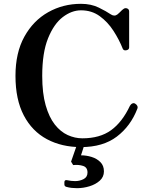

<svg xmlns="http://www.w3.org/2000/svg" viewBox="-20 -758 762 1005"><path d="M404 12Q303 12 225.5 -29.5Q148 -71 104.5 -154Q61 -237 61 -361Q61 -482 107.5 -566Q154 -650 232 -694Q310 -738 404 -738Q457 -738 497.5 -718Q538 -698 558 -684Q578 -670 594 -682Q605 -691 612 -698.5Q619 -706 625 -710Q634 -718 645 -714Q656 -710 656 -698V-510Q656 -498 642 -495Q628 -492 623 -502Q604 -550 574 -596.5Q544 -643 502 -673.5Q460 -704 404 -704Q355 -704 308.5 -668.5Q262 -633 231.5 -557.5Q201 -482 201 -361Q201 -270 219 -207Q237 -144 267 -106Q297 -68 334.5 -51Q372 -34 411 -34Q503 -34 561.5 -76.5Q620 -119 660 -204Q665 -213 673 -216.5Q681 -220 688 -215Q695 -211 698.5 -204Q702 -197 699 -189Q664 -98 591.5 -43Q519 12 404 12ZM317 196Q317 183 330 185Q353 190 373 190Q397 190 417.5 179.5Q438 169 438 145Q438 118 415 110.5Q392 103 363 106L352 88L382 2H421L404 55Q432 55 459.5 63.5Q487 72 505.5 90.5Q524 109 524 139Q524 168 502.5 187.5Q481 207 448.5 217Q416 227 383 227Q369 227 355 225.5Q341 224 327 220Q317 217 317 207Z"/></svg>

Font: Zen Old Mincho Black
Style: Regular
Weight: 900
Designer: Yoshimichi Ohira
Foundry: Positype
Version: Version 1.001